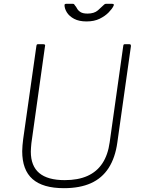

<svg xmlns="http://www.w3.org/2000/svg" viewBox="-20 -973 742 1003"><path d="M593 -229Q582 -149 547.5 -95.5Q513 -42 455 -16Q397 10 314 10Q204 10 150 -37.5Q96 -85 96 -183Q96 -197 97.5 -213Q99 -229 101 -246L170 -732Q171 -738 172.5 -740Q174 -742 178 -742H206Q212 -742 214.5 -739.5Q217 -737 215 -731L144 -225Q143 -213 142 -202.5Q141 -192 141 -181Q141 -106 185 -69Q229 -32 318 -32Q388 -32 437 -54Q486 -76 515 -120Q544 -164 553 -230L624 -734Q625 -739 626.5 -740.5Q628 -742 632 -742H656Q661 -742 662.5 -739.5Q664 -737 664 -732L593 -229ZM566 -953Q572 -953 574 -950.5Q576 -948 573 -942Q566 -927 547.5 -908Q529 -889 500.5 -875Q472 -861 432 -861Q393 -861 367.5 -874.5Q342 -888 329.5 -908Q317 -928 317 -947Q317 -949 319 -951Q321 -953 325 -953H361Q366 -953 367.5 -950.5Q369 -948 372 -944Q377 -939 382.5 -928.5Q388 -918 400.5 -910Q413 -902 437 -902Q472 -902 491.5 -919Q511 -936 524 -949Q527 -952 529 -952.5Q531 -953 534 -953Z"/></svg>

Font: Libre Franklin Thin Thin
Style: Italic
Weight: 250
Italic angle: -8°
Version: Version 3.000